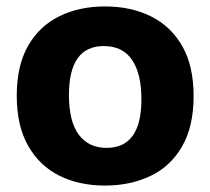

<svg xmlns="http://www.w3.org/2000/svg" viewBox="-20 -562 653 596"><path d="M306 14Q225 14 163.5 -17Q102 -48 67 -110Q32 -172 32 -265Q32 -358 67 -419.5Q102 -481 164 -511.5Q226 -542 306 -542Q387 -542 449 -511Q511 -480 546 -418.5Q581 -357 581 -264Q581 -169 545 -107Q509 -45 446.5 -15.5Q384 14 306 14ZM311 -103Q419 -103 419 -254Q419 -333 390 -376Q361 -419 302 -419Q194 -419 194 -267Q194 -185 224.5 -144Q255 -103 311 -103Z"/></svg>

Font: Bricolage Grotesque 12pt ExtraBold
Style: Regular
Weight: 800
Designer: Mathieu Triay
Foundry: Atelier Triay
Version: Version 1.001; ttfautohint (v1.8.4.7-5d5b);gftools[0.9.33.de